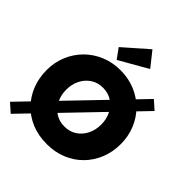

<svg xmlns="http://www.w3.org/2000/svg" viewBox="-260 -1067 1257 1257"><g transform="rotate(45 368.0 -438.5)"><path d="M650 -693 709 -640.5 56 38.5 -3 -14ZM201 -330.5Q201 -280.5 221.2 -239.8Q241.5 -199 278 -175Q314.5 -151 363 -151Q411.5 -151 448 -175Q484.5 -199 504.8 -239.8Q525 -280.5 525 -330.5Q525 -380.5 504.8 -421Q484.5 -461.5 448 -485.8Q411.5 -510 363 -510Q314.5 -510 278 -485.8Q241.5 -461.5 221.2 -421Q201 -380.5 201 -330.5ZM19.5 -330.5Q19.5 -402.5 45.5 -464.8Q71.5 -527 118 -573.5Q164.5 -620 227.2 -646Q290 -672 363 -672Q437 -672 499.5 -646Q562 -620 608.5 -573.5Q655 -527 680.5 -464.8Q706 -402.5 706 -330.5Q706 -258 681 -195.8Q656 -133.5 610.2 -86.8Q564.5 -40 501.5 -14Q438.5 12 363 12Q285 12 222 -14Q159 -40 113.8 -86.8Q68.5 -133.5 44 -195.8Q19.5 -258 19.5 -330.5ZM297 -701.5 247 -770.5 413.5 -916.5 494.5 -814.5Z"/></g></svg>

Font: League Spartan Thin ExtraBold
Style: Regular
Weight: 800
Version: Version 2.002